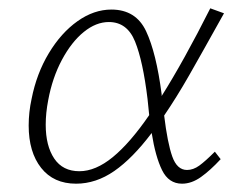

<svg xmlns="http://www.w3.org/2000/svg" viewBox="-20 -438 584 462"><path d="M497 -73 511 -55Q486 -28 463.5 -12Q441 4 418 4Q386 4 370 -28.5Q354 -61 345 -118Q299 -57 255 -26.5Q211 4 163 4Q109 4 79 -34Q49 -72 49 -136Q49 -168 56 -200Q68 -261 97.5 -310Q127 -359 166.5 -387Q206 -415 248 -415Q307 -415 331.5 -363Q356 -311 369 -211V-207Q422 -291 486 -418L519 -406Q465 -309 435 -256.5Q405 -204 375 -160Q383 -94 394.5 -61.5Q406 -29 430 -29Q445 -29 459.5 -39.5Q474 -50 497 -73ZM339 -161 335 -200Q324 -291 305 -338Q286 -385 242 -385Q211 -385 181.5 -361Q152 -337 129 -294Q106 -251 96 -197Q90 -166 90 -138Q90 -87 110.5 -56.5Q131 -26 171 -26Q210 -26 251.5 -60Q293 -94 339 -161Z"/></svg>

Font: Ysabeau Light
Style: Italic
Weight: 300
Italic angle: -12°
Designer: Christian Thalmann (Catharsis Fonts)
Version: Version 0.003